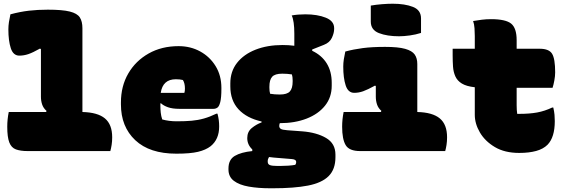

<svg xmlns="http://www.w3.org/2000/svg" viewBox="-20 -812 3040 1032"><path d="M27 -210H228L230 -216Q213 -231 206.5 -250.5Q200 -270 200 -292V-548L195 -551Q156 -529 132 -521Q108 -513 84 -513Q51 -513 38 -553Q25 -593 25 -654Q25 -673 28 -693Q31 -713 36 -735Q88 -749 135.5 -754.5Q183 -760 237 -760Q315 -760 355 -750Q395 -740 409 -718.5Q423 -697 423 -660V-210Q505 -208 544 -175.5Q583 -143 583 -74Q583 -52 580 -33Q577 -14 573 0H129Q90 0 65.5 -9Q41 -18 30 -46.5Q19 -75 19 -131Q19 -151 21 -170.5Q23 -190 27 -210Z M940 -564Q1004 -564 1056 -535.5Q1108 -507 1139 -456.5Q1170 -406 1170 -339V-336Q1170 -287 1164 -263.5Q1158 -240 1148.5 -233.5Q1139 -227 1128 -227H944Q907 -227 883 -235.5Q859 -244 845 -257L842 -256V-244Q842 -225 844 -206.5Q846 -188 852 -170Q888 -160 930 -160Q975 -160 1009.5 -163Q1044 -166 1076 -175Q1108 -184 1143 -201H1149Q1154 -182 1156 -166Q1158 -150 1158 -132Q1158 -63 1112 -26Q1086 -6 1044.5 4Q1003 14 928 14Q784 14 707 -58.5Q630 -131 630 -251V-261Q630 -349 669.5 -417Q709 -485 779 -524.5Q849 -564 940 -564ZM925 -386Q855 -386 844 -313H971Q974 -322 974 -336Q974 -365 963 -382Q947 -386 925 -386Z M1499 -570Q1532 -570 1562 -566V-631Q1562 -699 1548 -729Q1581 -735 1621 -735Q1686 -735 1731 -717Q1776 -699 1776 -661V-656Q1776 -635 1764 -609Q1752 -583 1721 -571L1658 -546V-539Q1709 -515 1736 -471.5Q1763 -428 1763 -367V-351Q1763 -289 1727 -244Q1691 -199 1628 -174.5Q1565 -150 1484 -150Q1481 -143 1481 -135Q1481 -125 1489 -119.5Q1497 -114 1524 -112L1605 -106Q1682 -100 1732.5 -70.5Q1783 -41 1783 19V33Q1783 98 1746.5 134.5Q1710 171 1635.5 185.5Q1561 200 1446 200H1434Q1368 200 1317 191Q1266 182 1237 160Q1208 138 1208 99V94Q1208 46 1242 26Q1276 6 1336 0V-9Q1309 -34 1309 -70Q1309 -104 1333.5 -124Q1358 -144 1386 -154V-159Q1306 -177 1262 -224.5Q1218 -272 1218 -348V-364Q1218 -428 1254 -474Q1290 -520 1353.5 -545Q1417 -570 1499 -570ZM1497 -416Q1458 -416 1443 -399.5Q1428 -383 1428 -346V-340Q1428 -321 1432 -308Q1444 -306 1457 -305Q1470 -304 1484 -304Q1523 -304 1538 -320.5Q1553 -337 1553 -374V-380Q1553 -399 1549 -412Q1537 -414 1524 -415Q1511 -416 1497 -416ZM1472 80H1485Q1507 80 1529 78.5Q1551 77 1567 74Q1572 67 1572 60V58Q1572 45 1549 43L1452 35Q1439 34 1426 32Q1419 43 1419 54V57Q1419 71 1431 75.5Q1443 80 1472 80Z M1827 -210H2027L2030 -216Q2013 -231 2006.5 -250.5Q2000 -270 2000 -292V-349L1996 -352Q1956 -330 1932 -321.5Q1908 -313 1884 -313Q1851 -313 1838 -353Q1825 -393 1825 -454Q1825 -473 1828 -493Q1831 -513 1836 -535Q1880 -547 1930 -553.5Q1980 -560 2050 -560Q2120 -560 2157.5 -549.5Q2195 -539 2209 -519Q2223 -499 2223 -468V-210Q2305 -208 2344 -175.5Q2383 -143 2383 -74Q2383 -52 2380 -33Q2377 -14 2373 0H1916Q1857 0 1838 -32Q1819 -64 1819 -131Q1819 -151 1821 -170.5Q1823 -190 1827 -210ZM1973 -782Q2002 -787 2033.5 -789.5Q2065 -792 2091 -792Q2156 -792 2199.5 -775Q2243 -758 2243 -713V-635Q2215 -626 2183 -621.5Q2151 -617 2125 -617Q2061 -617 2017 -634Q1973 -651 1973 -696Z M2413 -550H2532V-618Q2532 -638 2530.5 -660Q2529 -682 2523 -699Q2545 -703 2569.5 -706Q2594 -709 2619 -709Q2698 -709 2727.5 -685Q2757 -661 2757 -596V-550H2881Q2931 -550 2947.5 -523Q2964 -496 2964 -423Q2964 -403 2959.5 -379Q2955 -355 2950 -340H2757V-246Q2757 -220 2760 -200H2771Q2827 -200 2867.5 -207.5Q2908 -215 2948 -234H2954Q2959 -212 2960.5 -195Q2962 -178 2962 -161Q2962 -74 2923 -34Q2900 -11 2861.5 -0.5Q2823 10 2771 10Q2693 10 2640 -21.5Q2587 -53 2559.5 -100Q2532 -147 2532 -195V-343Q2487 -348 2462.5 -363Q2438 -378 2427.5 -401.5Q2417 -425 2415 -453.5Q2413 -482 2413 -515Z"/></svg>

Font: Recursive Mn Csl St XBk
Style: Regular
Weight: 1000
Monospace: yes
Version: Version 1.079;hotconv 1.0.112;makeotfexe 2.5.65598; ttfautoh